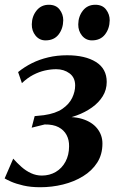

<svg xmlns="http://www.w3.org/2000/svg" viewBox="-28 -776 496 806"><path d="M141 10Q101 10 70 2.8Q39 -4.5 19.2 -13.2Q-0.5 -22 -8.5 -27L27.5 -110Q43.5 -92 62 -75.5Q80.5 -59 102.2 -49Q124 -39 147.5 -39Q180 -39 206 -54.2Q232 -69.5 247 -97.5Q262 -125.5 262 -162Q262.5 -188.5 251.5 -209.2Q240.5 -230 218 -242Q195.5 -254 159.5 -253.5L105 -240L117.5 -288.5L156.5 -292.5Q205.5 -299.5 234 -319.2Q262.5 -339 275 -365.2Q287.5 -391.5 287.5 -417Q287.5 -450.5 264 -468Q240.5 -485.5 208 -485.5Q185 -485.5 160.5 -480Q136 -474.5 111.5 -461.8Q87 -449 64 -427L48 -473.5Q74.5 -495 106 -510.8Q137.5 -526.5 174.5 -535.2Q211.5 -544 253.5 -544Q329.5 -544 374.8 -515.8Q420 -487.5 420 -432Q420 -399 403.2 -372Q386.5 -345 358 -324.8Q329.5 -304.5 294 -291.5Q258.5 -278.5 221.5 -273L218 -281.5Q276 -289.5 317.2 -276.8Q358.5 -264 380.2 -236.5Q402 -209 402 -173.5Q402 -127.5 380 -93.2Q358 -59 320.5 -36Q283 -13 236.5 -1.5Q190 10 141 10ZM163 -606.5Q137.5 -606.5 121.2 -626.5Q105 -646.5 105.5 -674Q106 -707.5 125.5 -731.8Q145 -756 177 -756Q207 -756 222.2 -736Q237.5 -716 237.5 -691Q237 -656 218 -631.2Q199 -606.5 163 -606.5ZM358 -606.5Q332.5 -606.5 316.2 -626.5Q300 -646.5 300.5 -674Q301 -707.5 320.2 -731.8Q339.5 -756 372 -756Q402 -756 417.2 -736Q432.5 -716 432.5 -691Q432 -656 412.8 -631.2Q393.5 -606.5 358 -606.5Z"/></svg>

Font: Merriweather 72pt SemiBold
Style: Italic
Weight: 600
Italic angle: -7.8°
Version: Version 2.101